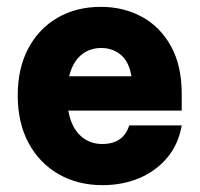

<svg xmlns="http://www.w3.org/2000/svg" viewBox="-20 -530 582 560"><path d="M279.2 10Q206.7 10 150.8 -22.1Q95 -54.2 63.3 -112.9Q31.7 -171.7 31.7 -251.7Q31.7 -330.8 62.5 -388.8Q93.3 -446.7 147.9 -478.3Q202.5 -510 274.2 -510Q340.8 -510 394.2 -480.8Q447.5 -451.7 478.8 -395Q510 -338.3 510 -256.7V-207.5H179.2Q187.5 -160 213.8 -135Q240 -110 278.3 -110Q310 -110 329.6 -124.2Q349.2 -138.3 356.7 -164.2H510Q500.8 -110 468.3 -70.8Q435.8 -31.7 387.1 -10.8Q338.3 10 279.2 10ZM181.7 -307.5H363.3Q356.7 -349.2 332.9 -369.6Q309.2 -390 275 -390Q240.8 -390 216.2 -369.2Q191.7 -348.3 181.7 -307.5Z"/></svg>

Font: Funnel Sans Light ExtraBold
Style: Regular
Weight: 800
Version: Version 1.000